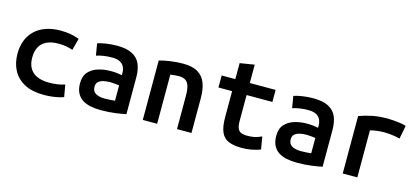

<svg xmlns="http://www.w3.org/2000/svg" viewBox="-57 -1129 3474 1588"><g transform="rotate(15 1680.0 -334.5)"><path d="M349 12Q248 12 182.5 -23Q117 -58 84 -119.5Q51 -181 51 -262Q51 -323 70 -373.5Q89 -424 127 -461Q165 -498 220.5 -518Q276 -538 348 -538Q393 -538 430.5 -531.5Q468 -525 508 -510L481 -409Q455 -418 426.5 -423.5Q398 -429 358 -429Q296 -429 256 -409Q216 -389 196.5 -352Q177 -315 177 -262Q177 -209 197.5 -172.5Q218 -136 259.5 -116.5Q301 -97 364 -97Q397 -97 432.5 -101.5Q468 -106 499 -117L517 -14Q496 -6 470.5 -0.5Q445 5 415 8.5Q385 12 349 12Z M836 12Q788 12 747.5 3.5Q707 -5 677 -24.5Q647 -44 630.5 -77.5Q614 -111 614 -159Q614 -221 645.5 -256Q677 -291 727 -306.5Q777 -322 833 -322Q861 -322 885.5 -319.5Q910 -317 931 -312V-332Q931 -359 920.5 -382Q910 -405 885 -419Q860 -433 817 -433Q775 -433 739 -427Q703 -421 682 -413L665 -514Q688 -523 734.5 -530.5Q781 -538 831 -538Q915 -538 963 -512Q1011 -486 1031 -439Q1051 -392 1051 -328V-11Q1020 -4 962.5 4Q905 12 836 12ZM843 -89Q868 -89 891.5 -90.5Q915 -92 931 -94V-225Q917 -227 896 -229.5Q875 -232 856 -232Q825 -232 798 -226Q771 -220 754 -205.5Q737 -191 737 -162Q737 -123 766 -106Q795 -89 843 -89Z M1194 0V-509Q1234 -520 1287.5 -528Q1341 -536 1398 -536Q1478 -536 1524.5 -507.5Q1571 -479 1591 -426.5Q1611 -374 1611 -299V0H1487V-282Q1487 -336 1477.5 -367.5Q1468 -399 1446.5 -413Q1425 -427 1390 -427Q1373 -427 1354.5 -425Q1336 -423 1317 -421V0Z M2044 12Q1976 12 1932 -5.5Q1888 -23 1867 -69Q1846 -115 1846 -197V-421H1729V-524H1846V-661L1970 -681V-524H2191V-421H1970V-199Q1970 -157 1980 -135Q1990 -113 2009.5 -105Q2029 -97 2057 -97Q2096 -97 2123 -102.5Q2150 -108 2184 -124L2202 -17Q2171 -4 2129 4Q2087 12 2044 12Z M2516 12Q2468 12 2427.5 3.5Q2387 -5 2357 -24.5Q2327 -44 2310.5 -77.5Q2294 -111 2294 -159Q2294 -221 2325.5 -256Q2357 -291 2407 -306.5Q2457 -322 2513 -322Q2541 -322 2565.5 -319.5Q2590 -317 2611 -312V-332Q2611 -359 2600.5 -382Q2590 -405 2565 -419Q2540 -433 2497 -433Q2455 -433 2419 -427Q2383 -421 2362 -413L2345 -514Q2368 -523 2414.5 -530.5Q2461 -538 2511 -538Q2595 -538 2643 -512Q2691 -486 2711 -439Q2731 -392 2731 -328V-11Q2700 -4 2642.5 4Q2585 12 2516 12ZM2523 -89Q2548 -89 2571.5 -90.5Q2595 -92 2611 -94V-225Q2597 -227 2576 -229.5Q2555 -232 2536 -232Q2505 -232 2478 -226Q2451 -220 2434 -205.5Q2417 -191 2417 -162Q2417 -123 2446 -106Q2475 -89 2523 -89Z M2906 0V-492Q2961 -512 3018.5 -523.5Q3076 -535 3148 -535Q3166 -535 3194 -533Q3222 -531 3252 -527Q3282 -523 3307 -515L3285 -401Q3266 -406 3241.5 -410Q3217 -414 3194 -416Q3171 -418 3152 -418Q3122 -418 3092 -414.5Q3062 -411 3031 -403V0Z"/></g></svg>

Font: Ubuntu Sans Mono SemiBold
Style: Regular
Weight: 600
Monospace: yes
Designer: Dalton Maag Ltd
Foundry: Dalton Maag Ltd
Version: Version 1.006